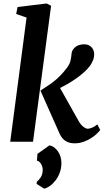

<svg xmlns="http://www.w3.org/2000/svg" viewBox="-20 -826 604 1119"><path d="M268.1 21Q284.2 24.4 296.9 34.2Q309.6 43.9 318.8 57.9Q328.1 71.8 333 88.9Q337.9 106 337.9 124Q337.9 154.8 328.1 180.7Q318.4 206.5 303.5 225.8Q288.6 245.1 271 257.6Q253.4 270 237.3 273.4L193.4 245.6L194.3 232.9Q207 224.1 218 206.3Q229 188.5 229 163.6Q229 154.8 226.3 145.8Q223.6 136.7 219.2 129.2Q214.8 121.6 208.7 116.5Q202.6 111.3 195.3 110.4L198.2 70.8ZM134.8 -723.6 74.2 -744.6 82.5 -785.2 251.5 -805.7 277.8 -792.5 172.4 0H39.6ZM215.8 -297.9 217.8 -298.3H215.8Q236.8 -312 256.1 -324.5Q275.4 -336.9 294.2 -351.8Q313 -366.7 331.5 -385.5Q350.1 -404.3 370.1 -430.7Q384.8 -450.2 389.9 -469Q395 -487.8 396.5 -507.8Q397.5 -524.9 405 -536.4Q412.6 -547.9 423.1 -554.9Q433.6 -562 446.3 -564.9Q459 -567.9 470.2 -567.9Q497.1 -567.9 512.7 -551.5Q528.3 -535.2 528.8 -511.7Q528.8 -491.2 522.2 -474.9Q515.6 -458.5 505.9 -444.3Q490.7 -423.8 469.5 -404.8Q448.2 -385.7 424.3 -368.9Q400.4 -352.1 376 -337.9Q351.6 -323.7 330.1 -313L438 -121.1Q450.2 -99.6 465.3 -87.6Q480.5 -75.7 491.7 -75.7Q501 -75.7 516.8 -82Q532.7 -88.4 547.4 -101.1L564 -68.4Q557.1 -58.6 542.7 -45.2Q528.3 -31.7 508.8 -19.5Q489.3 -7.3 465.3 1Q441.4 9.3 415 9.3Q382.3 9.3 361.3 -4.9Q340.3 -19 327.6 -46.4Z"/></svg>

Font: Merriweather Bold
Style: Italic
Weight: 700
Italic angle: -7°
Designer: Eben Sorkin ( eben@eyebytes.com )
Foundry: Eben Sorkin ( eben@eyebytes.com )
Version: Version 1.5; ttfautohint (v0.97) -l 13 -r 13 -G 200 -x 24 -f